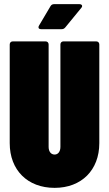

<svg xmlns="http://www.w3.org/2000/svg" viewBox="-20 -900 527 928"><path d="M179 -759H278C286 -759 291 -762 296 -768L373 -862C376 -865 377 -868 377 -871C377 -876 372 -880 364 -880H242C234 -880 228 -877 224 -870L169 -777C167 -774 166 -771 166 -768C166 -762 171 -759 179 -759ZM244 8C374 8 460 -78 460 -208V-685C460 -694 454 -700 445 -700H287C278 -700 272 -694 272 -685V-190C272 -168 261 -153 244 -153C226 -153 215 -168 215 -190V-685C215 -694 209 -700 200 -700H42C33 -700 27 -694 27 -685V-208C27 -78 113 8 244 8Z"/></svg>

Font: Barlow Condensed Black
Style: Regular
Weight: 900
Width: 3
Designer: Jeremy Tribby
Foundry: Tribby Type
Version: Version 1.422;hotconv 1.0.109;makeotfexe 2.5.65596